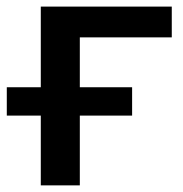

<svg xmlns="http://www.w3.org/2000/svg" viewBox="-20 -559 551 579"><path d="M220.7 0V-210.4H378.4V-295.9H220.7V-446.3H498V-539.1H103V-295.9H0.5V-210.4H103V0Z"/></svg>

Font: Winston Medium
Style: Regular
Weight: 500
Designer: Vernon Adams, Kim Jin-seong, David Berlow, Cristiano Sobral
Foundry: The Winston Project Authors
Version: Version 3.004